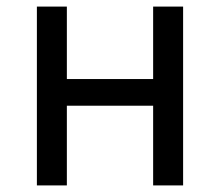

<svg xmlns="http://www.w3.org/2000/svg" viewBox="-20 -563 668 583"><path d="M92 0V-543H183V-323H445V-543H536V0H445V-242H183V0Z"/></svg>

Font: Noto Sans CJK KR Regular (TTF)
Style: Regular
Weight: 400
Designer: Ryoko NISHIZUKA 西塚涼子 (kana & ideographs); Paul D. Hunt (Latin, Greek & Cyrillic); Wenlong ZHANG 张文龙 (bopomofo); Sandoll 
Foundry: Adobe Systems Incorporated
Version: Version 1.004;PS 1.004;hotconv 1.0.82;makeotf.lib2.5.63406